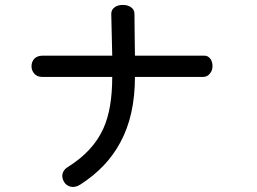

<svg xmlns="http://www.w3.org/2000/svg" viewBox="-20 -766 1040 776"><path d="M151.4 -541Q130.9 -541 118.2 -528.3Q107.4 -515.6 107.4 -498Q107.4 -481.4 118.2 -468.8Q129.9 -455.1 150.4 -455.1H433.6Q433.6 -326.2 398.4 -248Q357.4 -155.3 253.9 -90.8Q236.3 -80.1 232.4 -62.5Q229.5 -45.9 239.3 -30.3Q248 -15.6 264.6 -11.7Q283.2 -6.8 303.7 -19.5Q412.1 -88.9 465.8 -189.5Q525.4 -297.9 525.4 -455.1H802.7Q819.3 -456.1 829.1 -469.7Q838.9 -481.4 838.9 -499Q838.9 -516.6 830.1 -528.3Q820.3 -542 803.7 -541H525.4Q525.4 -585 524.4 -617.2Q524.4 -672.9 523.4 -710Q523.4 -727.5 508.8 -737.3Q495.1 -746.1 476.6 -746.1Q457 -746.1 444.3 -737.3Q429.7 -727.5 429.7 -710L433.6 -541Z"/></svg>

Font: GungsuhChe
Style: Regular
Weight: 400
Monospace: yes
Version: Version 2.21